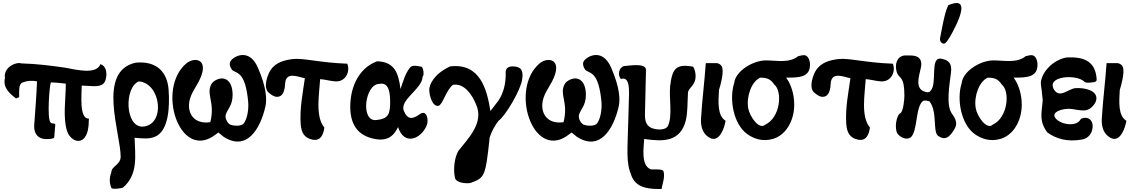

<svg xmlns="http://www.w3.org/2000/svg" viewBox="-20 -930 7563 1281"><path d="M342 -14 349 -101C343 -110 321 -102 316 -115C294 -144 309 -349 319 -380C353 -380 387 -375 419 -372C419 -267 398 -144 428 -54C439 -16 489 32 534 -1C566 -26 573 -84 573 -139C508 -135 525 -294 525 -359C548 -359 580 -355 605 -355C655 -355 679 -366 687 -408C696 -449 685 -492 650 -502C623 -430 488 -465 417 -478C320 -492 229 -504 123 -507C87 -519 1 -481 13 -409C-4 -343 53 -299 87 -273L108 -282C108 -316 103 -369 129 -379C161 -392 193 -394 227 -387C223 -286 215 -190 208 -91C206 -38 234 -3 286 -2C297 -2 341 -2 342 -14Z M785 115C785 170 723 179 723 219C710 254 708 288 723 323C723 335 791 328 801 321C904 234 881 104 878 -11C921 -7 972 -1 1010 -16C1106 -52 1113 -216 1105 -330C1097 -444 1031 -525 886 -512C625 -456 785 -42 785 115ZM930 -85C814 -85 808 -346 906 -387C1055 -376 1088 -93 930 -85Z M1700 -480C1642 -612 1539 -555 1518 -522C1504 -501 1523 -466 1534 -459C1567 -439 1618 -443 1636 -249C1640 -193 1628 -135 1606 -106C1591 -88 1546 -88 1518 -98C1502 -103 1479 -137 1486 -164C1498 -204 1532 -225 1532 -298C1532 -349 1515 -399 1470 -406C1444 -411 1402 -392 1390 -368C1353 -298 1417 -249 1383 -115C1295 -101 1237 -151 1241 -234C1244 -293 1283 -342 1306 -386C1321 -415 1347 -474 1326 -508C1304 -543 1252 -532 1222 -506C1025 -337 1173 127 1401 -20L1437 -46L1471 -18C1624 82 1716 -66 1751 -220C1761 -267 1759 -344 1700 -480Z M1934 -536C1874 -529 1821 -512 1789 -468C1766 -438 1731 -343 1775 -310C1799 -290 1826 -274 1853 -291C1872 -304 1881 -335 1882 -368C1885 -457 1967 -417 2014 -408C2001 -314 1979 -209 1986 -105C1990 -45 2010 -9 2066 2C2121 12 2138 -34 2144 -79C2082 -154 2110 -301 2116 -402C2149 -400 2183 -389 2218 -387C2287 -383 2318 -454 2297 -505C2109 -512 2006 -544 1934 -536Z M2510 -370C2576 -385 2583 -308 2583 -249C2583 -166 2569 -137 2491 -129C2382 -117 2415 -370 2510 -370ZM2799 -417C2812 -428 2805 -476 2793 -485C2771 -488 2733 -499 2717 -481C2683 -439 2671 -390 2652 -336C2639 -439 2615 -518 2496 -521C2392 -483 2331 -383 2319 -261C2307 -131 2345 -37 2462 -7C2560 18 2604 -18 2636 -82C2676 43 2787 -1 2826 -91C2843 -127 2828 -203 2780 -168C2733 -133 2699 -131 2675 -189C2642 -263 2799 -338 2799 -417Z M3400 -487C3375 -487 3354 -477 3354 -449C3356 -372 3339 -308 3305 -258L3252 -189C3229 -333 3184 -511 2983 -487C2873 -436 2844 -363 2844 -332C2844 -290 2866 -217 2905 -224C2934 -230 2954 -326 3002 -364C3077 -377 3130 -298 3156 -234C3212 -111 3102 -5 3038 77C3013 119 3002 200 3016 258C3024 289 3085 296 3118 291C3213 256 3219 253 3247 -13C3260 -53 3280 -90 3306 -124C3353 -157 3456 -332 3464 -402C3473 -460 3457 -487 3400 -487Z M4057 -480C3999 -612 3896 -555 3875 -522C3861 -501 3880 -466 3891 -459C3924 -439 3975 -443 3993 -249C3997 -193 3985 -135 3963 -106C3948 -88 3903 -88 3875 -98C3859 -103 3836 -137 3843 -164C3855 -204 3889 -225 3889 -298C3889 -349 3872 -399 3827 -406C3801 -411 3759 -392 3747 -368C3710 -298 3774 -249 3740 -115C3652 -101 3594 -151 3598 -234C3601 -293 3640 -342 3663 -386C3678 -415 3704 -474 3683 -508C3661 -543 3609 -532 3579 -506C3382 -337 3530 127 3758 -20L3794 -46L3828 -18C3981 82 4073 -66 4108 -220C4118 -267 4116 -344 4057 -480Z M4290 -463C4290 -512 4182 -492 4143 -489C4110 -481 4098 -428 4123 -403C4174 -420 4177 -353 4177 -309L4173 -164C4167 85 4154 150 4195 248C4231 333 4330 331 4394 331C4399 297 4418 253 4407 213C4401 193 4327 204 4320 199C4255 172 4275 54 4278 -3C4404 16 4518 17 4555 -124C4569 -181 4566 -245 4570 -310C4572 -346 4621 -357 4621 -423C4621 -447 4614 -469 4605 -485C4489 -506 4465 -472 4451 -355C4443 -270 4468 -160 4437 -91C4421 -57 4354 -63 4323 -78C4292 -94 4283 -122 4283 -164C4284 -264 4289 -363 4290 -463Z M4689 -509C4680 -379 4665 -269 4657 -138C4654 -78 4672 -34 4716 -10C4779 23 4813 -75 4821 -124C4766 -159 4772 -246 4777 -330C4787 -360 4809 -443 4799 -478C4795 -494 4784 -504 4764 -509Z M5279 -232C5279 -303 5257 -369 5225 -412C5312 -412 5388 -413 5384 -505C5382 -532 5370 -560 5346 -562C5331 -562 5318 -558 5305 -555C5246 -507 5162 -527 5091 -527C4998 -527 4886 -451 4879 -378C4843 -268 4874 -104 4962 -38C5006 -5 5066 17 5136 -3C5221 -27 5279 -121 5279 -232ZM5053 -412C5106 -412 5125 -396 5146 -366C5202 -320 5187 -145 5085 -98C5045 -61 4981 -154 4972 -208C4958 -288 4996 -389 5053 -412Z M5574 -536C5514 -529 5461 -512 5429 -468C5406 -438 5371 -343 5415 -310C5439 -290 5466 -274 5493 -291C5512 -304 5521 -335 5522 -368C5525 -457 5607 -417 5654 -408C5641 -314 5619 -209 5626 -105C5630 -45 5650 -9 5706 2C5761 12 5778 -34 5784 -79C5722 -154 5750 -301 5756 -402C5789 -400 5823 -389 5858 -387C5927 -383 5958 -454 5937 -505C5749 -512 5646 -544 5574 -536Z M6307 -895C6283 -852 6263 -730 6252 -675C6248 -653 6266 -634 6283 -640C6296 -644 6327 -699 6333 -711C6414 -862 6424 -946 6307 -895ZM6127 -501C6127 -548 6094 -560 6051 -560H6014C5963 -553 5948 -500 5963 -449C5980 -399 6014 -430 6014 -290C6014 -267 6007 -191 5989 -176C5959 -162 5947 -74 5967 -40C5982 -17 6024 7 6054 -12C6105 -49 6085 -223 6141 -258C6155 -261 6172 -258 6182 -253C6236 -182 6202 -54 6238 -24C6282 7 6314 -7 6352 -76C6372 -115 6347 -149 6331 -172C6291 -228 6314 -359 6325 -447C6332 -505 6312 -528 6262 -538C6179 -555 6238 -372 6187 -322C6179 -312 6164 -312 6145 -320C6072 -347 6127 -460 6127 -501Z M6797 -232C6797 -303 6775 -369 6743 -412C6830 -412 6906 -413 6902 -505C6900 -532 6888 -560 6864 -562C6849 -562 6836 -558 6823 -555C6764 -507 6680 -527 6609 -527C6516 -527 6404 -451 6397 -378C6361 -268 6392 -104 6480 -38C6524 -5 6584 17 6654 -3C6739 -27 6797 -121 6797 -232ZM6571 -412C6624 -412 6643 -396 6664 -366C6720 -320 6705 -145 6603 -98C6563 -61 6499 -154 6490 -208C6476 -288 6514 -389 6571 -412Z M7092 -546C7004 -528 6929 -449 6924 -376C6924 -366 6928 -342 6930 -328L6937 -261C6929 -171 6912 -123 6967 -47C7027 -3 7101 18 7199 1C7243 -6 7272 -46 7270 -92C7268 -133 7235 -157 7192 -137C7159 -73 7037 -105 7017 -150C7003 -182 7052 -198 7091 -203C7147 -211 7208 -174 7254 -207C7278 -225 7310 -263 7288 -300C7270 -331 7211 -345 7157 -342C7108 -339 7052 -271 7013 -331C6956 -424 7163 -437 7215 -385C7227 -373 7261 -380 7280 -382C7288 -383 7294 -387 7297 -396C7292 -515 7220 -555 7092 -546Z M7363 -509C7354 -379 7339 -269 7331 -138C7328 -78 7346 -34 7390 -10C7453 23 7487 -75 7495 -124C7440 -159 7446 -246 7451 -330C7461 -360 7483 -443 7473 -478C7469 -494 7458 -504 7438 -509Z"/></svg>

Font: Philokalia
Style: Regular
Weight: 400
Version: Version 001.010